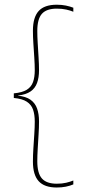

<svg xmlns="http://www.w3.org/2000/svg" viewBox="-20 -696 372 834"><path d="M298.5 -662.5V-645Q285.5 -650.5 267.5 -654.5Q249.5 -658.5 227 -658.5Q182 -658.5 162 -636Q142 -613.5 142 -561.5Q142 -538.5 143.8 -508.5Q145.5 -478.5 147.5 -447.5Q149.5 -416.5 149.5 -390.5Q149.5 -359 141 -335.8Q132.5 -312.5 112.8 -298.8Q93 -285 58 -281V-275.5L57 -280.5Q92.5 -277 112.5 -262.8Q132.5 -248.5 141 -224.8Q149.5 -201 149.5 -168.5Q149.5 -142 147.5 -110.8Q145.5 -79.5 143.8 -49.2Q142 -19 142 4.5Q142 56.5 162 79.2Q182 102 227 102Q249.5 102 267.5 97.8Q285.5 93.5 298.5 88V105Q284.5 111 266.2 114.8Q248 118.5 226.5 118.5Q173 118.5 148 91Q123 63.5 123 6Q123 -20.5 125 -51.8Q127 -83 129 -113.5Q131 -144 131 -167.5Q131 -198.5 123.5 -220Q116 -241.5 96.5 -254.2Q77 -267 40 -270.5V-290.5Q77 -294 96.5 -306.2Q116 -318.5 123.5 -339.8Q131 -361 131 -391Q131 -415 129 -445.2Q127 -475.5 125 -506.2Q123 -537 123 -562.5Q123 -620.5 147.8 -648Q172.5 -675.5 226.5 -675.5Q248 -675.5 266.2 -671.8Q284.5 -668 298.5 -662.5Z"/></svg>

Font: Anek Odia Thin
Style: Regular
Weight: 250
Version: Version 1.003